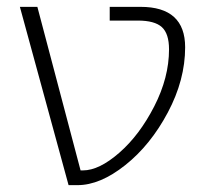

<svg xmlns="http://www.w3.org/2000/svg" viewBox="-20 -540 608 560"><path d="M222 -43Q269 -43 328 -94.5Q387 -146 430 -230Q473 -314 473 -396Q473 -442 452 -461Q431 -480 382 -480H300V-520H390Q520 -520 520 -402Q520 -307 469.5 -212Q419 -117 345.5 -58.5Q272 0 206 0H180L38 -520H89L215 -43Z"/></svg>

Font: Mplus 1p Light
Style: Regular
Weight: 300
Version: Version 1.061